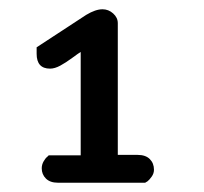

<svg xmlns="http://www.w3.org/2000/svg" viewBox="-20 -830 440 414"><path d="M85 -495H154V-718Q149 -715 135.5 -705Q122 -695 110 -688.5Q98 -682 88 -682Q59 -682 59 -714V-728L166 -798Q186 -810 201 -810Q214 -810 224 -801Q234 -792 234 -780V-496H277Q294 -496 303 -487Q312 -478 312 -464Q312 -456 307 -449Q302 -442 298 -439L293 -436H105Q88 -436 79 -445Q70 -454 70 -467Q70 -475 74 -482Q78 -489 82 -492Z"/></svg>

Font: Sofia
Style: Regular
Weight: 400
Designer: Paula Nazal and Daniel Hernndez
Foundry: Paula Nazal, Daniel Hernndez
Version: Version 1.001